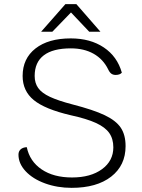

<svg xmlns="http://www.w3.org/2000/svg" viewBox="-20 -895 682 925"><path d="M69 -150Q69 -166 79.5 -175.5Q90 -185 109 -186Q123 -118 180.5 -79Q238 -40 327 -40Q417 -40 471.5 -80Q526 -120 526 -185Q526 -226 506.5 -254Q487 -282 442.5 -302.5Q398 -323 320 -340Q196 -369 142.5 -413Q89 -457 89 -529Q89 -613 151 -661.5Q213 -710 321 -710Q415 -710 480 -666.5Q545 -623 567 -545Q558 -534 537 -534Q525 -534 516.5 -540Q508 -546 501 -561Q477 -610 431 -636Q385 -662 321 -662Q235 -662 191 -628.5Q147 -595 147 -529Q147 -495 164 -471Q181 -447 220.5 -428.5Q260 -410 329 -392Q430 -366 484.5 -340Q539 -314 562 -279.5Q585 -245 585 -191Q585 -98 515.5 -44Q446 10 325 10Q256 10 197 -11.5Q138 -33 103.5 -70Q69 -107 69 -150ZM295 -875H348L464 -742H410L322 -835L232 -742H178Z"/></svg>

Font: Krub Light
Style: Regular
Weight: 300
Designer: Ekaluck Peanpanawate
Foundry: Cadson Demak Co.,Ltd.
Version: Version 1.000; ttfautohint (v1.6)